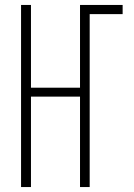

<svg xmlns="http://www.w3.org/2000/svg" viewBox="-20 -755 540 775"><path d="M65 0V-735H105V-401H303V-735H475V-698H342V0H303V-365H105V0Z"/></svg>

Font: Iosevka Term Curly Extralight
Style: Regular
Weight: 200
Designer: Belleve Invis
Foundry: Belleve Invis
Version: Version 32.3.0